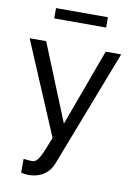

<svg xmlns="http://www.w3.org/2000/svg" viewBox="-100 -775 746 1064"><g transform="rotate(10 272.5 -243.5)"><path d="M127 -654H419V-712H127ZM95 142V220C113 224 125 225 137 225C212 225 255 184 273 137L527 -522H440L281 -89L105 -522H12L233 0C186 123 173 146 141 146C132 146 112 144 95 142Z"/></g></svg>

Font: FIGSv2-sans-serif Medium
Style: Regular
Weight: 500
Designer: Matt McInerney, Pablo Impallari, Rodrigo Fuenzalida,Mirko Velimirovic
Foundry: Matt McInerney, Pablo Impallari, Rodrigo Fuenzalida
Version: Version 4.021;hotconv 1.0.109;makeotfexe 2.5.65596